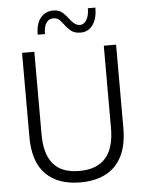

<svg xmlns="http://www.w3.org/2000/svg" viewBox="-60 -953 772 1012"><g transform="rotate(-5 325.5 -447.5)"><path d="M324.5 10Q207 10 142 -54.8Q77 -119.5 77 -252V-697H142V-259Q142 -155.5 186.5 -103Q231 -50.5 324.5 -50.5Q509.5 -50.5 509.5 -261V-697H574.5V-257Q574.5 -166 544.5 -106.8Q514.5 -47.5 458.5 -18.8Q402.5 10 324.5 10ZM394.5 -776.5Q364 -776.5 346.5 -789.5Q329 -802.5 310.5 -827Q293 -850.5 282.5 -857.2Q272 -864 255.5 -864Q233.5 -864 219.8 -844.5Q206 -825 206 -785H167.5Q167.5 -844 193.2 -874.5Q219 -905 259.5 -905Q287 -905 303.8 -892.5Q320.5 -880 338 -856.5Q353.5 -836 366.2 -826.5Q379 -817 395.5 -817Q415.5 -817 429.2 -839.5Q443 -862 443 -901H483Q483 -843.5 459.2 -810Q435.5 -776.5 394.5 -776.5Z"/></g></svg>

Font: Acari Sans Neue
Style: Regular
Weight: 400
Designer: Alfredo Marco Pradil (font), Cristiano Sobral (main changes)
Foundry: Hanken Design Co. (font), Cristiano Sobral (main changes)
Version: Version 2.459;March 19, 2022;FontCreator 14.0.0.2808 64-bit;